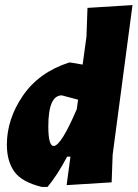

<svg xmlns="http://www.w3.org/2000/svg" viewBox="-20 -724 541 755"><path d="M258 -478 305 -470 320 -580 324 -693 501 -704 423 -116 419 -7 242 4 257 -108H244Q206 -36 167 11H144Q66 -8 36.5 -49Q7 -90 7 -155Q7 -255 69.5 -347Q132 -439 251 -478ZM170 -227Q170 -150 191 -150Q220 -150 282 -295L287 -332L223 -349Q170 -349 170 -227Z"/></svg>

Font: Alegreya Sans SC Black
Style: Italic
Weight: 900
Italic angle: -7°
Designer: Juan Pablo del Peral
Foundry: Huerta Tipografica
Version: Version 2.007